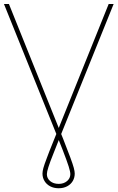

<svg xmlns="http://www.w3.org/2000/svg" viewBox="-73 -748 602 983"><path d="M-27.3 -727.5 251 -35.2Q282.7 45.9 287.1 58.6Q299.8 92.8 304.7 111.1Q309.6 129.4 309.6 140.6Q309.6 161.6 299.6 178.7Q289.6 195.8 270.8 205.8Q252 215.8 227.5 215.8Q202.6 215.8 183.8 205.8Q165 195.8 154.8 178.7Q144.5 161.6 144.5 140.6Q144.5 128.9 149.2 111.8Q153.8 94.7 167.5 59.1Q175.8 35.6 200.2 -24.4L483.4 -727.5H508.8L233.4 -44.9Q206.5 22 201.7 35.2Q182.1 84 174.6 108.2Q167 132.3 167 143.6Q167 165 183.8 179.2Q200.7 193.4 227.5 193.4Q253.4 193.4 270.3 179Q287.1 164.6 287.1 143.6Q287.1 131.3 278.6 104.2Q270 77.1 248 20Q233.4 -17.1 218.8 -53.7L-52.7 -727.5Z"/></svg>

Font: Intratopia Thin
Style: Regular
Weight: 100
Designer: Rasmus Andersson
Foundry: rsms
Version: Version 3.000;Glyphs 3.2.3 (3260)